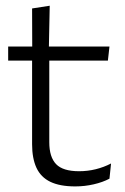

<svg xmlns="http://www.w3.org/2000/svg" viewBox="-20 -641 436 670"><path d="M242.5 9.5Q189 9.5 155.8 -6.5Q122.5 -22.5 107.2 -55.5Q92 -88.5 92 -137.5V-455.5H152V-144.5Q152 -93 175.8 -68.2Q199.5 -43.5 256 -43.5Q286 -43.5 314.2 -50.5Q342.5 -57.5 367.5 -70.5L362 -17.5Q338.5 -5 307 2.2Q275.5 9.5 242.5 9.5ZM8.5 -429.5V-478.5H362L356.5 -429.5ZM92.5 -471.5 92 -611.5 153.5 -621 150.5 -471.5Z"/></svg>

Font: Anek Tamil Light
Style: Regular
Weight: 300
Designer: Aadarsh Rajan (Tamil), Yesha Goshar (Latin)
Foundry: Ek Type
Version: Version 1.003